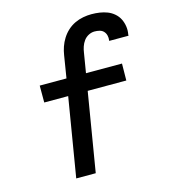

<svg xmlns="http://www.w3.org/2000/svg" viewBox="-110 -832 821 922"><g transform="rotate(-15 300.0 -371.5)"><path d="M155 0 220 -392H101V-476H234L252 -587Q255 -607 262 -627.5Q269 -648 281 -667Q293 -686 309.5 -701Q326 -716 346 -725.5Q366 -735 387.5 -739Q409 -743 429 -743Q450 -743 470 -740Q490 -737 508 -730Q526 -723 541 -710Q556 -697 564.5 -680Q573 -663 576 -643Q579 -623 575 -602V-597H479V-599Q481 -612 478 -624Q475 -636 467 -644.5Q459 -653 447 -656Q435 -659 422 -659Q407 -659 392.5 -651.5Q378 -644 368.5 -631Q359 -618 354 -603Q349 -588 347 -573L331 -476H510L509 -392H317L252 0Z"/></g></svg>

Font: Iosevka Md Ex Obl
Style: Regular
Weight: 500
Width: 7
Italic angle: -9°
Monospace: yes
Designer: Belleve Invis
Foundry: Belleve Invis
Version: Version 32.5.0; ttfautohint (v1.8.4)